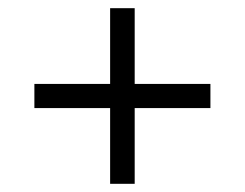

<svg xmlns="http://www.w3.org/2000/svg" viewBox="-20 -592 598 469"><path d="M249 -143V-328H64V-387H249V-572H309V-387H494V-328H309V-143Z"/></svg>

Font: Noto Serif Khojki Medium
Style: Regular
Weight: 500
Version: Version 2.003